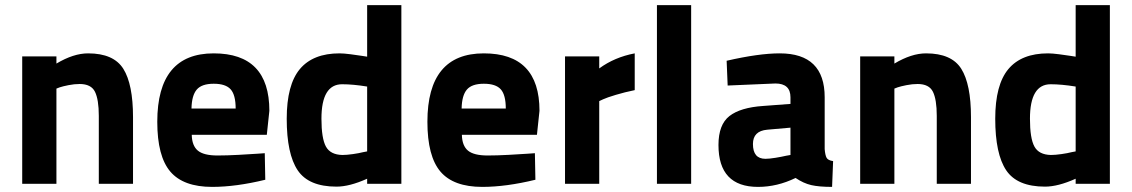

<svg xmlns="http://www.w3.org/2000/svg" viewBox="-20 -720 4434 752"><path d="M201 0H67V-499H201V-471Q268 -511 325 -511Q425 -511 463 -450.5Q501 -390 501 -261V0H367V-266Q367 -330 352 -360.5Q337 -391 292 -391Q271 -391 248.5 -386.5Q226 -382 214 -378L201 -373Z M832 -111Q868 -111 914.5 -113.5Q961 -116 989 -118L1017 -120L1019 -16Q904 12 811 12Q698 12 647 -48Q596 -108 596 -243Q596 -511 817 -511Q1035 -511 1035 -286L1025 -192H731Q732 -149 755 -130Q778 -111 832 -111ZM730 -295H903Q903 -348 883.5 -370Q864 -392 817 -392Q770 -392 750.5 -369Q731 -346 730 -295Z M1552 -700V0H1418V-20Q1349 11 1298 11Q1189 11 1146 -53Q1103 -117 1103 -255Q1103 -388 1154.5 -449.5Q1206 -511 1310 -511Q1326 -511 1353 -507.5Q1380 -504 1399 -501L1418 -498V-700ZM1321 -113Q1338 -113 1362.5 -116.5Q1387 -120 1402 -124L1418 -127V-381Q1363 -390 1320 -390Q1239 -390 1239 -255Q1239 -178 1256.5 -146Q1274 -114 1321 -113Z M1890 -111Q1926 -111 1972.5 -113.5Q2019 -116 2047 -118L2075 -120L2077 -16Q1962 12 1869 12Q1756 12 1705 -48Q1654 -108 1654 -243Q1654 -511 1875 -511Q2093 -511 2093 -286L2083 -192H1789Q1790 -149 1813 -130Q1836 -111 1890 -111ZM1788 -295H1961Q1961 -348 1941.5 -370Q1922 -392 1875 -392Q1828 -392 1808.5 -369Q1789 -346 1788 -295Z M2193 0V-499H2327V-452Q2387 -496 2466 -511V-367Q2427 -359 2392 -348.5Q2357 -338 2342 -331L2327 -324V0Z M2553 0V-700H2687V0Z M3210 -339V-136Q3212 -112 3217.5 -102Q3223 -92 3243 -89L3239 12Q3188 12 3157.5 5Q3127 -2 3096 -23Q3024 12 2949 12Q2794 12 2794 -152Q2794 -232 2837 -265.5Q2880 -299 2969 -305L3076 -313V-339Q3076 -393 3017 -393L2830 -385L2826 -482Q2952 -511 3034 -511Q3210 -511 3210 -339ZM3076 -220 2985 -212Q2929 -207 2929 -156Q2929 -98 2978 -98Q2993 -98 3017.5 -102Q3042 -106 3059 -110L3076 -113Z M3483 0H3349V-499H3483V-471Q3550 -511 3607 -511Q3707 -511 3745 -450.5Q3783 -390 3783 -261V0H3649V-266Q3649 -330 3634 -360.5Q3619 -391 3574 -391Q3553 -391 3530.5 -386.5Q3508 -382 3496 -378L3483 -373Z M4327 -700V0H4193V-20Q4124 11 4073 11Q3964 11 3921 -53Q3878 -117 3878 -255Q3878 -388 3929.5 -449.5Q3981 -511 4085 -511Q4101 -511 4128 -507.5Q4155 -504 4174 -501L4193 -498V-700ZM4096 -113Q4113 -113 4137.5 -116.5Q4162 -120 4177 -124L4193 -127V-381Q4138 -390 4095 -390Q4014 -390 4014 -255Q4014 -178 4031.5 -146Q4049 -114 4096 -113Z"/></svg>

Font: TypoPRO Titillium Text
Style: 999 wt
Weight: 900
Designer: Accademia di Belle Arti di Urbino and others
Foundry: Accademia di Belle Arti di Urbino and others.
Version: Version 25.000